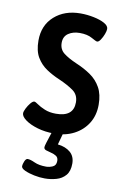

<svg xmlns="http://www.w3.org/2000/svg" viewBox="-85 -581 552 842"><g transform="rotate(10 191.5 -160.0)"><path d="M181 9Q141 9 107 -1Q73 -11 52.5 -26Q32 -41 32 -55Q32 -63 39 -77Q46 -91 55.5 -102.5Q65 -114 72 -114Q77 -114 89.5 -105Q102 -96 123.5 -87Q145 -78 174 -78Q252 -78 252 -142Q252 -176 226.5 -194Q201 -212 162 -229Q131 -242 104 -260Q77 -278 60 -306.5Q43 -335 43 -381Q43 -449 88.5 -489.5Q134 -530 205 -530Q234 -530 263.5 -524Q293 -518 312 -507.5Q331 -497 331 -483Q331 -474 325.5 -459.5Q320 -445 312 -433Q304 -421 297 -421Q292 -421 271 -433Q250 -445 216 -445Q186 -445 165.5 -431Q145 -417 145 -389Q145 -360 166 -343.5Q187 -327 224 -311Q260 -296 289 -276Q318 -256 335 -225.5Q352 -195 352 -149Q352 -102 330 -66.5Q308 -31 269.5 -11Q231 9 181 9ZM175 210Q152 210 127.5 205Q103 200 85.5 192Q68 184 68 174Q68 166 73.5 152.5Q79 139 87 139Q99 139 119.5 148.5Q140 158 172 158Q186 158 201 151.5Q216 145 216 125Q216 110 206 103.5Q196 97 183 94Q170 91 160 87.5Q150 84 150 75Q150 70 155 54Q160 38 174 -5H222L206 53Q241 57 262 75Q283 93 283 125Q283 159 267 177.5Q251 196 226 203Q201 210 175 210Z"/></g></svg>

Font: Asap Semi Condensed Medium
Style: Regular
Weight: 500
Width: 4
Designer: Pablo Cosgaya
Foundry: Omnibus-Type
Version: Version 3.001; ttfautohint (v1.8.4.7-5d5b)